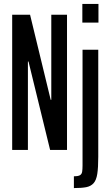

<svg xmlns="http://www.w3.org/2000/svg" viewBox="-20 -763 559 977"><path d="M42 0V-688H133L238 -255H241V-688H321V0H235L125 -450H122V0ZM399 -648V-743H481V-648ZM356 194V134Q378 134 387 128.5Q396 123 398 111Q400 99 400 79V-510H480V35Q480 90 475 122Q470 154 456 169.5Q442 185 418.5 189.5Q395 194 356 194Z"/></svg>

Font: Saira UltraCondensed SemiBold
Style: Regular
Weight: 600
Width: 1
Designer: Hector Gatti with collaboration of the Omnibus-Type team
Foundry: Omnibus-Type
Version: Version 1.101